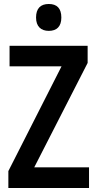

<svg xmlns="http://www.w3.org/2000/svg" viewBox="-20 -944 488 964"><path d="M225 -924C184 -924 161 -902 161 -856C161 -811 186 -789 225 -789C265 -789 288 -811 288 -856C288 -902 266 -924 225 -924ZM427 0V-104H152L420 -628V-714H28V-611H289L22 -85V0Z"/></svg>

Font: Noto Sans Tamil Condensed SemiBold
Style: Regular
Weight: 600
Width: 3
Designer: Jelle Bosma - Monotype Design Team
Foundry: Monotype Imaging Inc.
Version: Version 2.004